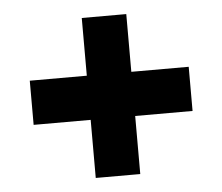

<svg xmlns="http://www.w3.org/2000/svg" viewBox="-41 -527 636 550"><g transform="rotate(-5 277.5 -252.0)"><path d="M213 -22V-189H49V-316H213V-482H341V-316H506V-189H341V-22Z"/></g></svg>

Font: Cairo ExtraBold
Style: Regular
Weight: 800
Designer: Mohamed Gaber, Accademia di Belle Arti di Urbino
Foundry: Kief Type Foundry, Accademia di Belle Arti di Urbino
Version: Version 3.117